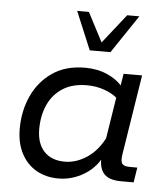

<svg xmlns="http://www.w3.org/2000/svg" viewBox="-48 -657 618 710"><g transform="rotate(5 261.0 -302.0)"><path d="M194.7 10Q147.3 10 111.6 -10.9Q75.9 -31.8 56.2 -70.4Q36.4 -108.9 36.4 -160.7Q36.4 -227.6 61.9 -283.1Q87.3 -338.7 136.6 -372.7Q185.8 -406.7 258.1 -406.7Q303.8 -406.7 340.7 -390.4Q377.6 -374.1 400.1 -346.2L392 -338.7L401.3 -396.7H470L423.1 -100.7Q418.7 -74.2 425.5 -64.9Q432.3 -55.6 454 -55.6H482.1L473.2 0H426.4Q377.6 0 359.6 -25.1Q341.6 -50.2 348.2 -92.1L352 -116L360.1 -99Q337 -45.9 291.4 -18Q245.8 10 194.7 10ZM212.8 -54Q255.8 -54 296.7 -81.8Q337.5 -109.6 363 -164.2L355 -136.6L384.3 -321.3L385.3 -303.2Q366.1 -321.1 335.2 -331.9Q304.2 -342.7 270.7 -342.7Q216.6 -342.7 180.4 -319.4Q144.2 -296 126.2 -256Q108.3 -216.1 108.3 -165.8Q108.3 -113.1 135.6 -83.5Q163 -54 212.8 -54ZM269 -472.2 210 -613.5H253.6L310.1 -505.1L395.7 -613.5H440.9L345.9 -472.2Z"/></g></svg>

Font: Rokkitt SemiBold
Style: Italic
Weight: 600
Italic angle: -9°
Designer: Vernon Adams
Foundry: Vernon Adams
Version: Version 3.103